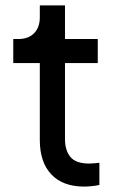

<svg xmlns="http://www.w3.org/2000/svg" viewBox="-20 -683 436 709"><path d="M291 6Q212 6 169.5 -39Q127 -84 127 -166V-450H29V-539H49Q85 -539 106 -560.5Q127 -582 127 -619V-663H220V-539H341V-450H220V-169Q220 -128 240 -103.5Q260 -79 310 -79Q317 -79 327.5 -80Q338 -81 347 -82V0Q334 3 318 4.5Q302 6 291 6Z"/></svg>

Font: Pitagon Sans Text Medium
Style: Regular
Weight: 500
Designer: Travis Tran
Foundry: Pitagon
Version: Version 1.000; ttfautohint (v1.8.4.7-5d5b);gftools[0.9.26]